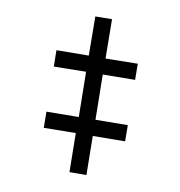

<svg xmlns="http://www.w3.org/2000/svg" viewBox="-118 -731 782 834"><g transform="rotate(-20 273.5 -314.0)"><path d="M141 3 76 -34 160 -184 37 -253 72 -315 196 -245 293 -419 169 -488 204 -551 328 -481 413 -631 477 -595 392 -444 516 -375 481 -313 357 -383 260 -209 384 -139 349 -77 225 -147Z"/></g></svg>

Font: Noto Sans SemiCondensed Medium
Style: Italic
Weight: 500
Width: 4
Italic angle: -12°
Designer: Monotype Design Team
Foundry: Monotype Imaging Inc.
Version: Version 2.013; ttfautohint (v1.8.4.7-5d5b)